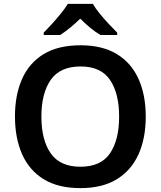

<svg xmlns="http://www.w3.org/2000/svg" viewBox="-20 -958 827 988"><path d="M730 -358Q730 -247 693 -164.5Q656 -82 581.5 -36Q507 10 394 10Q279 10 204.5 -36Q130 -82 93.5 -165Q57 -248 57 -359Q57 -469 93.5 -551.5Q130 -634 204.5 -679.5Q279 -725 395 -725Q507 -725 581.5 -679.5Q656 -634 693 -551.5Q730 -469 730 -358ZM193 -358Q193 -238 241 -169Q289 -100 394 -100Q499 -100 546 -169Q593 -238 593 -358Q593 -478 546 -547Q499 -616 395 -616Q289 -616 241 -547Q193 -478 193 -358ZM458 -938Q471 -915 493.5 -887.5Q516 -860 540.5 -834Q565 -808 583 -790V-778H497Q471 -793 445 -814.5Q419 -836 393 -862Q366 -836 341 -815.5Q316 -795 290 -778H205V-790Q224 -809 247.5 -835Q271 -861 293 -888Q315 -915 329 -938Z"/></svg>

Font: Noto Sans Lao Looped SemiBold
Style: Regular
Weight: 600
Designer: Mark Frömberg, Ben Mitchell
Foundry: The Fontpad Ltd
Version: Version 1.002; ttfautohint (v1.8.4.7-5d5b)